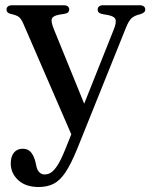

<svg xmlns="http://www.w3.org/2000/svg" viewBox="-20 -490 592 750"><path d="M319 -60 264.5 48.5 72 -395.5Q63.5 -416 54 -423.5Q44.5 -431 22.5 -435.5Q13 -438 9.2 -442Q5.5 -446 5.5 -452.5Q5.5 -460.5 11.2 -465Q17 -469.5 27.5 -469.5H229Q239 -469.5 244.8 -465Q250.5 -460.5 250.5 -453Q250.5 -446.5 246.5 -442.2Q242.5 -438 232 -436L210.5 -432.5Q186.5 -428 182.5 -416.8Q178.5 -405.5 190 -377ZM233 98 273.5 -2.5 287 -30 423.5 -372.5Q435.5 -401.5 431.2 -414Q427 -426.5 402.5 -431L380 -435Q370 -437 365.8 -441.5Q361.5 -446 361.5 -453Q361.5 -460.5 367.2 -465Q373 -469.5 383 -469.5H526Q536 -469.5 541.8 -465Q547.5 -460.5 547.5 -452.5Q547.5 -447 543.5 -442.8Q539.5 -438.5 529.5 -435Q505.5 -429.5 494.2 -419.2Q483 -409 472.5 -383L281 93Q257 151.5 235.5 183.5Q214 215.5 189.2 228Q164.5 240.5 131 240.5Q80 240.5 51 213.5Q22 186.5 22 148.5Q22 121.5 34.5 106.2Q47 91 68.5 91Q89 91 100.2 104Q111.5 117 117.5 139L121.5 156Q124.5 174 133.5 182.8Q142.5 191.5 154.5 191.5Q168 191.5 179.8 183.8Q191.5 176 204.5 156Q217.5 136 233 98Z"/></svg>

Font: Fraunces 16pt
Style: Regular
Weight: 400
Version: Version 1.000;[b76b70a41]